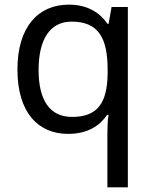

<svg xmlns="http://www.w3.org/2000/svg" viewBox="-20 -566 655 826"><path d="M442 11V240H530V-536H460L447 -463H443C411 -509 360 -546 276 -546C145 -546 55 -451 55 -267C55 -83 143 10 273 10C358 10 410 -26 441 -72H447C443 -49 442 -13 442 11ZM290 -63C192 -63 146 -138 146 -265C146 -392 192 -473 288 -473C404 -473 443 -402 443 -266V-248C441 -123 400 -63 290 -63Z"/></svg>

Font: Noto Sans Nandinagari
Style: Regular
Weight: 400
Designer: Ek Type
Foundry: Ek Type
Version: Version 1.002